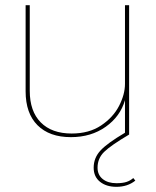

<svg xmlns="http://www.w3.org/2000/svg" viewBox="-20 -520 604 742"><path d="M503 178Q473 202 430 202Q391 202 366.5 182.5Q342 163 342 128Q342 90 368.5 61.5Q395 33 463 -7V-133Q445 -70 388.5 -30Q332 10 254 10Q171 10 125 -36Q79 -82 79 -167V-500H95V-169Q95 -90 137.5 -47Q180 -4 257 -4Q324 -4 370.5 -35Q417 -66 440 -110.5Q463 -155 463 -196V-500H479V0Q408 42 382.5 67Q357 92 357 128Q357 156 377 172Q397 188 430 188Q454 188 469 183Q484 178 495 168Z"/></svg>

Font: Work Sans Thin
Style: Regular
Weight: 260
Designer: Wei Huang
Foundry: Wei Huang
Version: Version 1.500